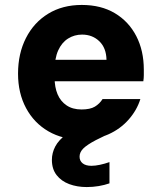

<svg xmlns="http://www.w3.org/2000/svg" viewBox="-20 -553 651 777"><path d="M311 12Q234 12 176 -21.5Q118 -55 85.5 -115.5Q53 -176 53 -255Q53 -336 85 -399Q117 -462 175 -497.5Q233 -533 311 -533Q389 -533 445 -499.5Q501 -466 531.5 -407Q562 -348 562 -271Q562 -261 562 -249Q562 -237 560 -224H159V-311H411Q410 -359 382 -386Q354 -413 312 -413Q281 -413 255.5 -397Q230 -381 215.5 -349Q201 -317 201 -268V-238Q201 -200 213 -171.5Q225 -143 249.5 -126.5Q274 -110 310 -110Q345 -110 364 -121.5Q383 -133 395 -152H548Q534 -107 500.5 -69Q467 -31 419 -9.5Q371 12 311 12ZM331 204Q292 204 260 192Q228 180 209 155.5Q190 131 190 94Q190 66 203.5 40Q217 14 250 -11Q283 -36 342 -60L385 -79L417 -10L368 14Q332 33 317 48Q302 63 302 81Q302 98 314.5 108Q327 118 350 118Q365 118 384 114Q403 110 423 103V189Q403 196 379.5 200Q356 204 331 204Z"/></svg>

Font: DM Sans 10pt Black
Style: Regular
Weight: 900
Version: Version 4.004;gftools[0.9.30]